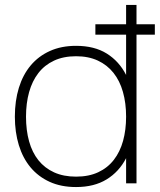

<svg xmlns="http://www.w3.org/2000/svg" viewBox="-20 -740 645 775"><path d="M365 -600V-642H489V-720H531V-642H605V-600H531V0H489V-101.5Q460.5 -46.5 410.2 -15.8Q360 15 287 15Q226.5 15 180.5 -6Q134.5 -27 103.2 -64.5Q72 -102 56 -154.2Q40 -206.5 40 -269Q40 -333 56.2 -385.8Q72.5 -438.5 104 -476Q135.5 -513.5 181.5 -534.2Q227.5 -555 287 -555Q361 -555 411 -523.8Q461 -492.5 489 -437.5V-600ZM287 -513Q236 -513 198 -495.2Q160 -477.5 135 -445.2Q110 -413 97.5 -368.2Q85 -323.5 85 -269Q85 -214 97.5 -169.2Q110 -124.5 135.2 -93Q160.5 -61.5 198.5 -44.2Q236.5 -27 287 -27Q338.5 -27 376.5 -44.8Q414.5 -62.5 439.5 -94.8Q464.5 -127 476.8 -171.5Q489 -216 489 -269Q489 -324 476.2 -369Q463.5 -414 438 -446Q412.5 -478 374.8 -495.5Q337 -513 287 -513Z"/></svg>

Font: Vela Sans ExtLt
Style: Regular
Weight: 200
Designer: Principal design: Mikhail Sharanda - project Manrope.
Design modification: Ravid Balaliev
Foundry: Mikhail Sharanda
Version: Version 1.001